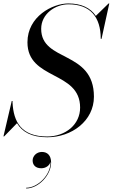

<svg xmlns="http://www.w3.org/2000/svg" viewBox="-41 -780 653 1112"><path d="M-17 10 57.5 -66.5C87 -16.5 141 15 233 15C374.5 15 503 -80 503 -220C503 -490 197.5 -418.5 197.5 -613C197.5 -700 279.5 -755 355.5 -755C481 -755 542.5 -682.5 542.5 -555H547L592 -760H588L514 -688C482.5 -735 429.5 -760 355 -760C263.5 -760 118 -685 118 -535C118 -315 423 -371 423 -157C423 -58 338 10.5 232 10.5C83 10.5 37 -73 31.5 -187.5V-195H27L-21 10ZM148 149.5C148 174 163.5 194.5 198 194.5C224 194.5 245.5 179.5 251.5 157.5C254 232.5 178 307.5 110.5 307.5V311.5C182.5 311.5 255 233.5 255 161.5C255 119.5 233 100 201.5 100C171 100 148 123.5 148 149.5Z"/></svg>

Font: Bodoni* 36pt
Style: Italic
Weight: 400
Italic angle: -13°
Version: Version 2.3